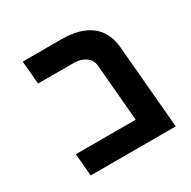

<svg xmlns="http://www.w3.org/2000/svg" viewBox="-139 -746 879 882"><g transform="rotate(-30 300.0 -304.5)"><path d="M88 -118.5H405.5L379.5 -420Q376.5 -451 351.2 -468.8Q326 -486.5 289.5 -486.5H100L89.5 -609H294.5Q392.5 -609 448 -567Q503.5 -525 511 -442L549.5 0H98.5Z"/></g></svg>

Font: JuliaMono
Style: Bold Italic
Weight: 700
Italic angle: -9°
Monospace: yes
Designer: cormullion
Foundry: corm
Version: Version 0.057; ttfautohint (v1.8.4)